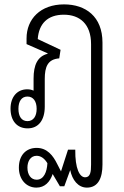

<svg xmlns="http://www.w3.org/2000/svg" viewBox="-20 -579 563 875"><path d="M146 276C184 276 208 250 220 214L253 270H273L300 196C309 241 336 276 376 276C428 276 447 231 447 171V-385C447 -504 370 -559 272 -559C164 -559 101 -492 101 -404V-378L197 -336V-334C151 -322 133 -283 133 -221V-166C124 -170 115 -172 104 -172C58 -172 28 -137 28 -84C28 -29 57 6 106 6C155 6 184 -31 184 -93V-219C184 -274 197 -309 250 -313L256 -352L152 -401C157 -471 197 -512 271 -512C343 -512 395 -470 395 -378V171C395 204 392 229 368 229C343 229 322 190 323 103H290L258 202L241 169C222 130 195 95 147 95C99 95 66 128 66 185C66 239 100 276 146 276ZM105 -27C78 -27 64 -49 64 -83C64 -117 78 -139 105 -139C132 -139 147 -117 147 -83C147 -49 132 -27 105 -27ZM147 240C121 240 105 217 105 185C105 156 119 131 147 131C166 131 183 143 196 165C194 204 180 240 147 240Z"/></svg>

Font: Noto Sans Thai Looped Condensed Light
Style: Regular
Weight: 300
Width: 3
Designer: Sasikarn Vongin, Ben Mitchell
Foundry: The Fontpad Ltd
Version: Version 1.001